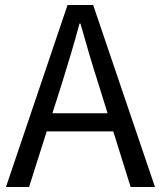

<svg xmlns="http://www.w3.org/2000/svg" viewBox="-20 -753 648 773"><path d="M4 0H97L168 -224H436L506 0H604L355 -733H252ZM191 -297 227 -410C253 -493 277 -572 300 -658H304C328 -573 351 -493 378 -410L413 -297Z"/></svg>

Font: Noto Sans CJK SC
Style: Regular
Weight: 400
Designer: Ryoko NISHIZUKA 西塚涼子 (kana, bopomofo & ideographs); Paul D. Hunt (Latin, Greek & Cyrillic); Sandoll Communications 산돌커뮤니
Foundry: Adobe
Version: Version 2.004;hotconv 1.0.118;makeotfexe 2.5.65603